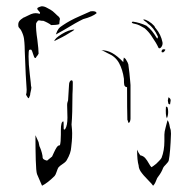

<svg xmlns="http://www.w3.org/2000/svg" viewBox="-20 -510 610 612"><path d="M170 -444 171 -449Q171 -453 167 -457Q163 -460 155.5 -467.5Q148 -475 141 -479Q137 -481 129 -485.5Q121 -490 113 -490Q108 -489 103.5 -487Q99 -485 99 -483Q98 -481 101.5 -477.5Q105 -474 107 -471Q108 -469 107.5 -467.5Q107 -466 106 -466Q100 -468 93 -468Q87 -468 79 -465Q77 -464 70.5 -461Q64 -458 58 -455Q54 -454 51 -451Q43 -446 40 -440Q37 -434 39 -424Q40 -422 43 -419Q46 -416 48 -412Q55 -398 56.5 -386.5Q58 -375 58.5 -363Q59 -351 59 -345Q62 -261 65 -224Q65 -214 63 -208Q64 -207 66.5 -202Q69 -197 72 -197Q73 -199 74 -202Q75 -205 76 -207Q76 -211 78 -219Q80 -227 80 -231Q80 -234 79 -235Q79 -240 75 -273Q71 -306 71 -330Q71 -348 73 -351L78 -352Q81 -353 85 -339Q89 -325 92 -325Q95 -325 96 -329Q100 -333 103 -339Q103 -352 99 -384Q94 -416 95 -435Q97 -440 101 -444Q102 -445 105 -445Q108 -445 111.5 -444Q115 -443 117 -444Q123 -442 131.5 -437.5Q140 -433 143 -430Q160 -430 169 -433ZM183 -414Q224 -439 245 -449Q275 -457 288 -468Q286 -476 269 -474Q263 -471 233 -458Q203 -445 181 -430Q171 -424 166.5 -418Q162 -412 158 -400Q179 -412 183 -414ZM414 -433Q423 -431 441 -420Q454 -409 463 -395Q479 -372 485 -358Q486 -356 488 -356Q492 -356 495.5 -362Q499 -368 498 -375Q493 -400 477 -419Q474 -422 473.5 -424Q473 -426 472 -427Q464 -436 454 -442Q444 -448 438 -448Q437 -448 437 -447Q437 -446 443 -442Q449 -438 452 -434Q470 -422 483 -394Q484 -390 481 -387Q471 -403 464.5 -411Q458 -419 447 -428Q425 -438 404 -441Q402 -441 401 -440Q400 -439 400 -438Q402 -435 414 -433ZM203 -406Q216 -413 217 -416Q199 -415 177 -401.5Q155 -388 153 -379Q181 -392 203 -406ZM500 -343Q505 -346 507 -351Q507 -353 502 -353Q495 -353 495 -345Q495 -343 500 -343ZM324 -340Q348 -330 359.5 -309Q371 -288 375 -259Q375 -244 376 -240Q377 -233 385 -232Q385 -161 386 -128Q387 -127 388 -123Q389 -119 390 -118Q393 -119 394.5 -123.5Q396 -128 396 -132V-239L395 -251Q393 -277 389 -305Q388 -310 381 -321Q380 -323 378 -324Q376 -325 375 -327Q373 -320 373 -312Q354 -332 337.5 -341Q321 -350 303 -350Q307 -349 313.5 -345.5Q320 -342 324 -340ZM98 45Q101 53 114 82Q132 73 154 51Q157 48 160.5 37.5Q164 27 166 24Q170 19 180 12.5Q190 6 193 0Q206 -22 207 -41Q208 -49 209 -60Q210 -71 210 -86Q210 -95 208 -113Q211 -146 211 -210Q212 -223 212 -247Q212 -254 208 -254Q205 -254 202.5 -250Q200 -246 200 -239Q200 -238 197 -190Q196 -187 195 -183.5Q194 -180 194 -175L195 -135Q195 -110 188 -99Q187 -97 185 -97Q183 -97 183 -100Q183 -123 182 -123Q174 -123 174 -95V-81Q174 -57 171 -47Q165 -47 160.5 -40Q156 -33 152 -24Q148 -15 146 -11L130 2Q117 -1 116 -7Q116 -13 113.5 -22.5Q111 -32 108 -39Q105 -44 103 -57Q101 -61 98 -68Q95 -75 93 -79Q93 -35 94 0.5Q95 36 98 45ZM515 -190Q515 -192 517 -200Q524 -196 524 -190L522 -177L517 -179Q515 -187 515 -190ZM514 -168Q516 -163 516 -153Q516 -142 512 -133Q507 -142 509 -171Q510 -170 511.5 -169Q513 -168 514 -168ZM422 18Q422 26 428 36Q436 48 453 65Q465 77 468 82Q474 76 477.5 66Q481 56 485 52Q495 39 500 25Q501 22 509 14Q517 6 518 1Q523 -24 525 -84Q525 -96 522 -102Q521 -107 519.5 -114.5Q518 -122 514 -127Q512 -118 508 -104Q504 -90 504 -81V-60Q504 -30 495 -7Q493 -3 487 3Q481 9 478 12Q468 20 463 23Q460 21 454.5 11Q449 1 443 -6Q437 -13 427 -15Q421 -23 417 -33Q417 1 422 18Z"/></svg>

Font: BM Euljiro oraeorae
Style: Regular
Weight: 400
Designer: Bongjin Kim; Bomjun Kim; Myungsoo Han; Hyesun Chae; Mikyoung Jeong; Wujin Sim; Minjae Kang; Suwha Jang;
Foundry: Sandoll Inc.
Version: Version 1.000;hotconv 1.0.109;makeexe 2.5.65596